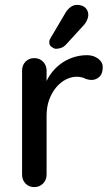

<svg xmlns="http://www.w3.org/2000/svg" viewBox="-20 -763 458 783"><path d="M120 0Q98 0 84 -14.5Q70 -29 70 -51V-475Q70 -497 84 -511.5Q98 -526 120 -526Q141 -526 155.5 -511.5Q170 -497 170 -475V-363L160 -406Q168 -434 184.5 -458Q201 -482 224 -500Q247 -518 275.5 -528Q304 -538 335 -538Q361 -538 380 -524Q399 -510 399 -489Q399 -462 385 -449.5Q371 -437 354 -437Q339 -437 325 -443.5Q311 -450 292 -450Q271 -450 249 -439Q227 -428 209 -406.5Q191 -385 180.5 -356Q170 -327 170 -291V-51Q170 -29 155.5 -14.5Q141 0 120 0ZM208 -564Q201 -564 190.5 -571.5Q180 -579 181 -592Q181 -600 187 -609L246 -709Q253 -722 265.5 -732.5Q278 -743 294 -743Q317 -743 329 -730.5Q341 -718 340 -699Q339 -690 335 -681Q331 -672 324 -663L248 -580Q239 -571 228.5 -567.5Q218 -564 208 -564Z"/></svg>

Font: Quicksand SemiBold
Style: Regular
Weight: 600
Designer: Andrew Paglinawan
Foundry: Andrew Paglinawan
Version: Version 3.004